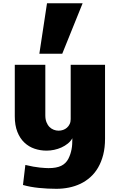

<svg xmlns="http://www.w3.org/2000/svg" viewBox="-20 -925 749 1179"><path d="M414.1 -526.9H625V-73.7Q625 -18.6 613.8 25.4Q602.5 69.3 582.5 103.8Q562.5 138.2 534.9 162.8Q507.3 187.5 474.1 203.4Q440.9 219.2 403.3 226.8Q365.7 234.4 326.2 234.4Q272.9 234.4 219.2 229Q165.5 223.6 121.1 210.9L135.7 87.9Q189 100.6 224.9 104Q260.7 107.4 277.8 107.4Q326.7 107.4 355.7 93.3Q384.8 79.1 399.9 49.8Q407.2 35.2 411.9 21Q416.5 6.8 419.4 -8.3Q422.4 -23.4 423.3 -39.8Q424.3 -56.2 424.3 -76.2Q414.1 -57.6 396.5 -43.5Q378.9 -29.3 357.4 -19.5Q335.9 -9.8 312.3 -4.9Q288.6 0 266.1 0Q227.1 0 191.9 -12Q156.7 -23.9 129.6 -49.6Q102.5 -75.2 86.7 -115.2Q70.8 -155.3 70.8 -210.9V-526.9H258.3V-216.8Q258.3 -192.4 265.4 -174.6Q272.5 -156.7 283.9 -145.3Q295.4 -133.8 310.1 -128.2Q324.7 -122.6 339.8 -122.6Q354 -122.6 367.4 -127.2Q380.9 -131.8 391.1 -140.9Q401.4 -149.9 407.7 -163.1Q414.1 -176.3 414.1 -193.4ZM221.7 -595.2 268.6 -904.8H487.3L362.3 -595.2Z"/></svg>

Font: Candal
Style: Regular
Weight: 400
Designer: vernon adams
Foundry: vernon adams
Version: Version 1.000